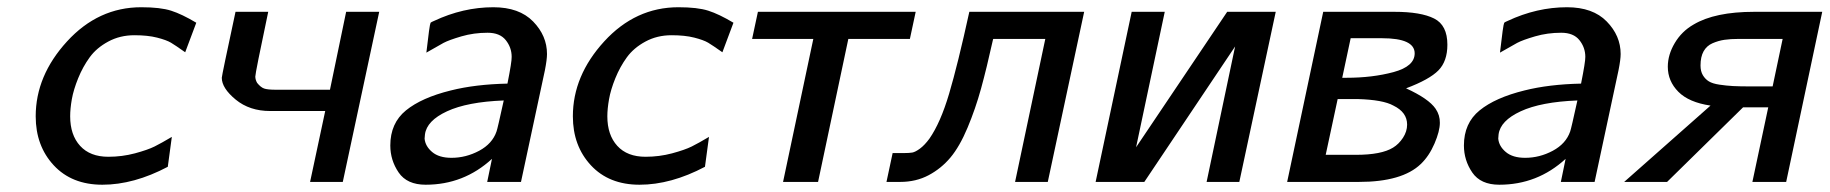

<svg xmlns="http://www.w3.org/2000/svg" viewBox="-20 -505 5079 533"><path d="M79.1 -182.1Q79.1 -294.9 166 -389.9Q252.9 -484.9 372.1 -484.9Q425.3 -484.9 455.1 -475.3Q484.9 -465.8 524.9 -441.9L494.1 -359.9Q467.3 -378.9 454.6 -386.5Q441.9 -394 416 -400.6Q390.1 -407.2 353 -407.2Q313 -407.2 280.5 -389.6Q248 -372.1 229 -345.9Q210 -319.8 197 -287.8Q184.1 -255.9 179.4 -229.5Q174.8 -203.1 174.8 -182.1Q174.8 -130.4 202.4 -100.1Q230 -69.8 280.8 -69.8Q318.8 -69.8 354.5 -79.3Q390.1 -88.9 409.2 -98.4Q428.2 -107.9 457 -125L445.8 -42Q351.6 7.8 264.2 7.8Q179.2 7.8 129.2 -46.1Q79.1 -100.1 79.1 -182.1Z M595.7 -289.1Q595.7 -294.9 633.8 -472.2H724.6Q688.5 -301.3 688.7 -292.2Q689 -283.2 693.8 -274.9Q703.6 -262.7 713.1 -259.3Q722.7 -255.9 745.6 -255.9H896L940.9 -472.2H1032.7L931.6 0H840.8L882.8 -196.8H730Q672.9 -196.8 634.3 -228.5Q595.7 -260.3 595.7 -289.1Z M1063.5 -101.1Q1063.5 -163.1 1106.9 -198.5Q1150.4 -233.9 1231.4 -253.9Q1299.3 -271 1388.7 -272.9Q1400.9 -334 1400.4 -347.2Q1400.4 -373 1384 -393.6Q1367.7 -414.1 1333.5 -414.1Q1295.4 -414.1 1261 -404.1Q1226.6 -394 1211.4 -386Q1196.3 -377.9 1163.6 -358.9Q1172.4 -437 1175.3 -441.9Q1177.2 -443.8 1184.6 -446.8Q1265.6 -484.9 1349.6 -484.9Q1421.4 -484.9 1460 -445.3Q1498.5 -405.8 1498.5 -355Q1498.5 -339.8 1492.7 -310.1L1426.3 0H1332.5L1345.7 -64Q1267.6 7.8 1161.6 7.8Q1109.9 7.8 1086.7 -26.1Q1063.5 -60.1 1063.5 -101.1ZM1158.7 -120.1Q1160.6 -99.1 1179.7 -83Q1198.7 -66.9 1233.4 -66.9Q1273.4 -66.9 1310.1 -86.4Q1346.7 -106 1358.4 -140.1Q1361.3 -147.9 1378.4 -226.1Q1277.3 -222.2 1220.9 -196Q1164.6 -169.9 1159.7 -131.8Z M1570.3 -182.1Q1570.3 -294.9 1657.2 -389.9Q1744.1 -484.9 1863.3 -484.9Q1916.5 -484.9 1946.3 -475.3Q1976.1 -465.8 2016.1 -441.9L1985.4 -359.9Q1958.5 -378.9 1945.8 -386.5Q1933.1 -394 1907.2 -400.6Q1881.3 -407.2 1844.2 -407.2Q1804.2 -407.2 1771.7 -389.6Q1739.3 -372.1 1720.2 -345.9Q1701.2 -319.8 1688.2 -287.8Q1675.3 -255.9 1670.7 -229.5Q1666 -203.1 1666 -182.1Q1666 -130.4 1693.6 -100.1Q1721.2 -69.8 1772 -69.8Q1810.1 -69.8 1845.7 -79.3Q1881.3 -88.9 1900.4 -98.4Q1919.4 -107.9 1948.2 -125L1937 -42Q1842.8 7.8 1755.4 7.8Q1670.4 7.8 1620.4 -46.1Q1570.3 -100.1 1570.3 -182.1Z M2067.9 -397 2084 -472.2H2522L2505.9 -397H2335L2251 0H2153.8L2237.8 -397Z M2440.9 0 2458 -80.1H2490.7Q2503.9 -80.1 2512.5 -81.5Q2521 -83 2533.9 -92.5Q2546.9 -102.1 2560.1 -120.1Q2590.8 -164.1 2614.7 -244.6Q2638.7 -325.2 2670.9 -472.2H2989.7L2888.7 0H2797.9L2881.8 -397H2737.8L2736.8 -396Q2718.8 -314.9 2703.4 -259Q2688 -203.1 2666 -150.6Q2644 -98.1 2618.4 -67.6Q2592.8 -37.1 2557.9 -18.6Q2522.9 0 2479 0Z M3021.5 0 3121.6 -472.2H3213.4L3133.8 -96.2L3386.7 -472.2H3521.5L3420.4 0H3329.6L3408.7 -376L3156.7 0Z M3553.2 0 3653.3 -472.2H3851.1Q3924.3 -472.2 3961.2 -453.6Q3998 -435.1 3998 -380.9Q3998 -335 3973.1 -309.6Q3948.2 -284.2 3883.3 -259.8Q3946.3 -231 3965.3 -203.1Q3977.5 -185.1 3977.1 -164.1Q3977.1 -141.1 3962.2 -106.4Q3947.3 -71.8 3924.3 -49.8Q3872.6 0 3752.4 0ZM3660.2 -75.2H3744.1Q3814.9 -75.2 3847.2 -95.2Q3863.3 -105 3874.8 -122.6Q3886.2 -140.1 3886.2 -159.2Q3886.2 -193.4 3848.1 -211.9Q3819.3 -228 3749.5 -230H3693.4ZM3706.1 -289.1H3718.3Q3790 -289.1 3848.6 -304.9Q3907.2 -320.8 3907.2 -356.9Q3907.2 -398.9 3816.4 -398.9H3729.5Z M4043.9 -101.1Q4043.9 -163.1 4087.4 -198.5Q4130.9 -233.9 4211.9 -253.9Q4279.8 -271 4369.1 -272.9Q4381.3 -334 4380.9 -347.2Q4380.9 -373 4364.5 -393.6Q4348.1 -414.1 4314 -414.1Q4275.9 -414.1 4241.5 -404.1Q4207 -394 4191.9 -386Q4176.8 -377.9 4144 -358.9Q4152.8 -437 4155.8 -441.9Q4157.7 -443.8 4165 -446.8Q4246.1 -484.9 4330.1 -484.9Q4401.9 -484.9 4440.4 -445.3Q4479 -405.8 4479 -355Q4479 -339.8 4473.1 -310.1L4406.7 0H4313L4326.2 -64Q4248 7.8 4142.1 7.8Q4090.3 7.8 4067.1 -26.1Q4043.9 -60.1 4043.9 -101.1ZM4139.2 -120.1Q4141.1 -99.1 4160.2 -83Q4179.2 -66.9 4213.9 -66.9Q4253.9 -66.9 4290.5 -86.4Q4327.1 -106 4338.9 -140.1Q4341.8 -147.9 4358.9 -226.1Q4257.8 -222.2 4201.4 -196Q4145 -169.9 4140.1 -131.8Z M4488.8 0 4728.5 -211.9Q4668.5 -220.7 4639.2 -250.2Q4609.9 -279.8 4609.9 -319.8Q4609.9 -353 4629.2 -385.5Q4648.4 -418 4681.6 -437Q4740.7 -472.2 4849.6 -472.2H5038.6L4938.5 0H4844.7L4888.7 -207H4818.8L4607.9 0ZM4700.7 -323.2Q4700.7 -307.1 4707.3 -296.1Q4713.9 -285.2 4723.9 -279.1Q4733.9 -272.9 4753.2 -270Q4772.5 -267.1 4791 -266.1Q4809.6 -265.1 4841.8 -265.1H4900.9L4928.7 -397H4807.6Q4783.7 -397 4767.1 -394.5Q4750.5 -392.1 4734.1 -385Q4717.8 -377.9 4709.2 -362.5Q4700.7 -347.2 4700.7 -323.2Z"/></svg>

Font: CMU Bright
Style: SemiBoldOblique
Weight: 600
Italic angle: -12°
Version: Version 0.7.0